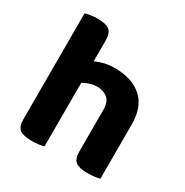

<svg xmlns="http://www.w3.org/2000/svg" viewBox="-155 -787 890 922"><g transform="rotate(30 289.5 -326.5)"><path d="M211 -1Q201 2 183 4.5Q165 7 143 7Q98 7 78 -7.5Q58 -22 58 -64V-651Q69 -654 87 -657Q105 -660 127 -660Q172 -660 191.5 -645Q211 -630 211 -588V-473Q232 -483 258.5 -489.5Q285 -496 316 -496Q412 -496 466.5 -447.5Q521 -399 521 -302V-1Q511 2 493 4.5Q475 7 453 7Q408 7 388 -7.5Q368 -22 368 -64V-293Q368 -338 345.5 -357Q323 -376 288 -376Q265 -376 246 -369.5Q227 -363 211 -354V-1Z"/></g></svg>

Font: Baloo Paaji 2
Style: Bold
Weight: 700
Designer: Shuchita Grover, Noopur Datye and Ek Type
Foundry: Ek Type
Version: Version 1.640;hotconv 1.0.111;makeotfexe 2.5.65597; ttfautoh